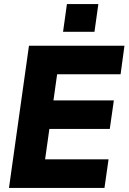

<svg xmlns="http://www.w3.org/2000/svg" viewBox="-20 -921 630 941"><path d="M24 0 122 -697H590L571 -557H260L242 -429H538L518 -289H222L201 -140H512L492 0ZM289 -765 308 -901H462L443 -765Z"/></svg>

Font: Hanken Grotesk Black
Style: Italic
Weight: 900
Italic angle: -8°
Designer: Alfredo Marco Pradil
Foundry: Hanken Design Co.
Version: Version 3.013